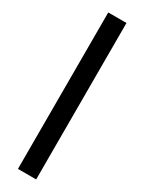

<svg xmlns="http://www.w3.org/2000/svg" viewBox="-241 -739 737 981"><g transform="rotate(30 127.5 -248.5)"><path d="M181.5 212.5H74V-710.5H181.5Z"/></g></svg>

Font: Anek Gurmukhi SemiBold
Style: Regular
Weight: 600
Designer: Sarang Kulkarni (Gurmukhi), Yesha Goshar (Latin)
Foundry: Ek Type
Version: Version 1.003